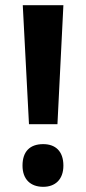

<svg xmlns="http://www.w3.org/2000/svg" viewBox="-20 -803 333 742"><path d="M202 -323 225 -783H68L92 -323ZM67 -163C67 -110 98 -81 147 -81C193 -81 225 -109 225 -163C225 -219 194 -246 147 -246C96 -246 67 -218 67 -163Z"/></svg>

Font: Noto Sans Kannada UI Condensed
Style: Bold
Weight: 700
Width: 3
Designer: Jelle Bosma - Monotype Design Team
Foundry: Monotype Imaging Inc.
Version: Version 2.005